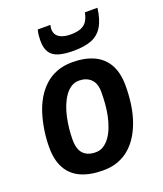

<svg xmlns="http://www.w3.org/2000/svg" viewBox="-142 -858 814 961"><g transform="rotate(-20 265.0 -377.5)"><path d="M242 10Q171 10 123 -12Q75 -34 50.5 -78.5Q26 -123 26 -190Q26 -235 32.5 -278.5Q39 -322 51.5 -363Q64 -404 84 -438Q104 -472 132 -498Q160 -524 197 -538Q234 -552 279 -552Q346 -552 393.5 -530Q441 -508 466 -463.5Q491 -419 491 -350Q491 -302 485 -257.5Q479 -213 466 -173Q453 -133 433 -99.5Q413 -66 385.5 -41.5Q358 -17 322.5 -3.5Q287 10 242 10ZM237 -88Q261 -88 279.5 -100Q298 -112 312.5 -132Q327 -152 337.5 -179Q348 -206 354.5 -236.5Q361 -267 363.5 -299Q366 -331 366 -362Q366 -409 342 -431.5Q318 -454 280 -454Q256 -454 237 -441.5Q218 -429 203.5 -408Q189 -387 178.5 -360.5Q168 -334 161.5 -303.5Q155 -273 152 -243.5Q149 -214 149 -187Q149 -135 172 -111.5Q195 -88 237 -88ZM307 -603Q261 -603 229.5 -612Q198 -621 182.5 -644Q167 -667 167 -707Q167 -721 168.5 -735.5Q170 -750 174 -765H241Q240 -758 239 -752Q238 -746 238 -741Q239 -721 249.5 -709Q260 -697 278.5 -691Q297 -685 320 -685Q357 -685 378 -694.5Q399 -704 409.5 -721.5Q420 -739 425 -765H492Q484 -703 462 -667.5Q440 -632 402 -617.5Q364 -603 307 -603Z"/></g></svg>

Font: Georama ExtraCondensed Thin SemiBold
Style: Italic
Weight: 600
Italic angle: -9°
Version: Version 1.001